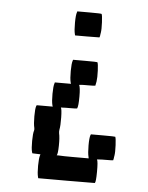

<svg xmlns="http://www.w3.org/2000/svg" viewBox="-46 -506 509 660"><g transform="rotate(5 208.0 -175.5)"><path d="M193.4 -296.9 194.3 -299.8H235.8Q277.3 -299.8 278.3 -298.8Q281.2 -293.9 282.2 -270Q283.2 -246.1 281.2 -232.4Q278.8 -218.8 278.3 -217.8Q277.3 -216.8 250 -216.8Q245.6 -216.8 241.2 -216.8Q236.8 -216.8 233.6 -216.6Q230.5 -216.3 227.8 -216.1Q225.1 -215.8 223.6 -215.8L222.7 -215.3Q227.1 -207.5 227.1 -175.8Q227.1 -142.1 222.7 -134.3Q221.7 -133.3 194.3 -133.3Q189.9 -133.3 185.8 -133.3Q181.6 -133.3 178.2 -133.1Q174.8 -132.8 172.1 -132.8Q169.4 -132.8 168 -132.8L167 -132.3Q170.4 -127 170.9 -98.6Q171.4 -70.3 168.5 -56.2Q167.5 -49.8 168.5 -43.9Q171.9 -29.3 171.4 -1.2Q170.9 26.9 167 32.2H173.8Q181.2 32.7 194.1 33Q207 33.2 222.2 33.2H277.3L276.4 28.8Q272.9 15.1 272.9 -11.2Q272.9 -37.6 276.4 -46.9L277.8 -49.8H319.3Q360.8 -49.8 361.8 -48.8Q364.3 -44.4 365.5 -20.3Q366.7 3.9 364.7 16.1Q364.3 17.1 363.8 21Q363.3 24.9 363.3 25.4Q362.3 31.7 361.8 32.2Q360.8 33.2 333 33.2Q330.1 33.2 326.9 33.2Q323.7 33.2 321 33.4Q318.4 33.7 315.9 33.7Q313.5 33.7 311.8 33.9Q310.1 34.2 308.6 34.2Q307.1 34.2 306.6 34.2L306.2 34.7Q310.1 41.5 309.8 76.7Q309.6 111.8 305.7 115.7Q305.2 116.2 207.5 116.2H110.4L109.4 112.3Q106 99.6 106.2 73.2Q106.4 46.9 109.9 37.1L110.8 33.7L96.7 33.2L83 32.7L81.5 28.8Q78.1 16.1 78.4 -10Q78.6 -36.1 82 -45.9Q83 -49.8 82 -54.7Q78.6 -68.4 78.6 -94.7Q78.6 -121.1 82 -130.4L83.5 -133.3H110.8H138.7L137.2 -137.7Q133.8 -150.9 134 -177.5Q134.3 -204.1 137.7 -213.4L138.7 -216.8H166.5H194.3L192.9 -221.2Q189.5 -234.4 189.7 -261Q189.9 -287.6 193.4 -296.9ZM193.4 -463.4 194.3 -466.8H235.8Q276.9 -466.8 278.3 -465.3Q280.8 -460.9 282 -436.8Q283.2 -412.6 281.2 -400.4Q280.8 -398.9 280.3 -395.5Q279.8 -392.1 279.8 -391.1Q278.8 -385.3 277.8 -384.3Q277.3 -383.8 235.4 -383.8H193.8L192.9 -387.7Q189.5 -400.4 189.7 -427.5Q189.9 -454.6 193.4 -463.4Z"/></g></svg>

Font: VT323
Style: Regular
Weight: 400
Monospace: yes
Version: Version 001.002